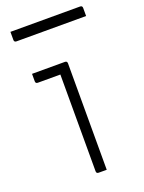

<svg xmlns="http://www.w3.org/2000/svg" viewBox="-141 -806 653 873"><g transform="rotate(-20 185.5 -369.5)"><path d="M170 -11V-479H61Q50 -479 50 -490V-526H209Q220 -526 220 -515V0H181Q170 0 170 -11ZM23 -739H360Q371 -739 371 -728V-689H34Q23 -689 23 -700Z"/></g></svg>

Font: Recursive Sn Lnr St Lt
Style: Regular
Weight: 300
Version: Version 1.079;hotconv 1.0.112;makeotfexe 2.5.65598; ttfautoh